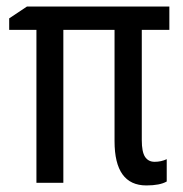

<svg xmlns="http://www.w3.org/2000/svg" viewBox="-20 -557 557 585"><path d="M451 -64Q471 -64 488 -72V-4Q467 8 426 8Q329 8 329 -127V-466H173V0H91V-466H8V-501L62 -537H496V-466H412V-130Q412 -94 422 -79Q432 -64 451 -64Z"/></svg>

Font: Avrile Sans Condensed
Style: Regular
Weight: 400
Width: 3
Designer: Monotype Design Team
Foundry: Monotype Imaging Inc.
Version: Version 2.001;September 10, 2019;FontCreator 11.5.0.2425 64-